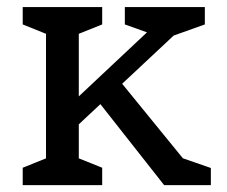

<svg xmlns="http://www.w3.org/2000/svg" viewBox="-20 -538 660 558"><path d="M263.5 -245.8 324.7 -307.2 531.7 -53.2 470.5 -92.2 592.8 -49.8V0H457ZM192.8 -242.7 442.5 -477.2 433.8 -434.5 342.8 -467V-517.5H575.3V-467L446 -420.8L530.2 -477.2L192.8 -161.5ZM46 -50.5 133.7 -85.8 113.7 -47.2V-470.3L133.7 -431.7L46 -467V-517.5H277V-467L189 -431.7L209 -473.2V-44.3L189 -85.8L277 -50.5V0H46Z"/></svg>

Font: Monaspace Xenon Var
Style: Regular
Weight: 400
Designer: Riley Cran and the Lettermatic Team
Version: Version 1.000 (Monaspace Xenon Var)